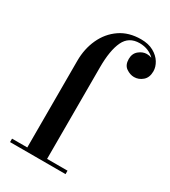

<svg xmlns="http://www.w3.org/2000/svg" viewBox="-186 -852 835 944"><g transform="rotate(30 231.0 -380.0)"><path d="M26 -19.5H112.5V-511.5Q112.5 -579.5 138.5 -636Q164.5 -692.5 213.5 -726.2Q262.5 -760 332 -760Q374 -760 403.2 -743.8Q432.5 -727.5 447.5 -703Q462.5 -678.5 462.5 -653.5Q462.5 -618 441.2 -599.8Q420 -581.5 393.5 -581.5Q371 -581.5 349 -596.5Q327 -611.5 327 -646Q327 -677 348 -694.2Q369 -711.5 392.5 -711.5Q406.5 -711.5 420 -706.5Q405.5 -721.5 383.8 -730.8Q362 -740 335.5 -740Q274.5 -740 249.8 -687.8Q225 -635.5 225 -540V-19.5H341V0H26Z"/></g></svg>

Font: Bodoni* 11pt Medium
Style: Regular
Weight: 500
Version: Version 2.3